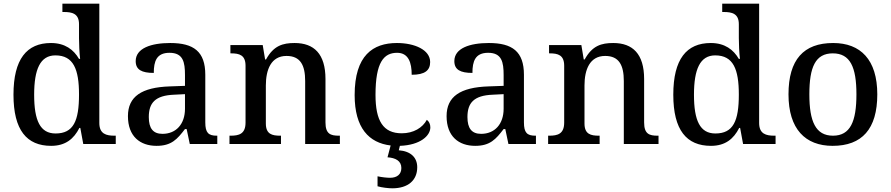

<svg xmlns="http://www.w3.org/2000/svg" viewBox="-20 -780 4825 1040"><path d="M257 10C335 10 380 -28 410 -87H415L431 0H607V-45H600C556 -45 518 -54 518 -114V-760H318V-715H326C370 -715 408 -707 408 -649V-574C408 -542 410 -495 414 -461H408C379 -511 332 -547 256 -547C125 -547 53 -460 53 -267C53 -75 125 10 257 10ZM281 -57C198 -57 165 -126 165 -267C165 -405 198 -480 280 -480C378 -480 408 -405 408 -268C408 -125 378 -57 281 -57Z M828 10C909 10 940 -26 982 -81H991L1008 0H1157V-45H1154C1109 -45 1092 -61 1092 -117V-375C1092 -501 1029 -547 902 -547C799 -547 715 -519 715 -449C715 -402 748 -385 813 -385C813 -448 828 -494 898 -494C972 -494 982 -444 982 -373V-315L900 -312C747 -307 673 -257 673 -151C673 -41 739 10 828 10ZM860 -55C809 -55 786 -85 786 -146C786 -222 820 -263 923 -267L982 -270V-191C982 -108 934 -55 860 -55Z M1223 0H1502V-45H1498C1454 -45 1420 -53 1420 -111V-317C1420 -402 1448 -477 1532 -477C1607 -477 1633 -427 1633 -341V0H1821V-45H1816C1771 -45 1743 -54 1743 -117V-352C1743 -488 1681 -547 1576 -547C1512 -547 1462 -533 1421 -458H1416L1403 -536H1228V-491H1232C1276 -491 1310 -482 1310 -424V-116C1310 -54 1274 -45 1229 -45H1223Z M2311 -90C2311 -108 2304 -122 2292 -131C2269 -88 2220 -58 2156 -58C2055 -58 2014 -126 2014 -266C2014 -443 2059 -494 2131 -494C2193 -494 2210 -440 2210 -375C2282 -375 2310 -399 2310 -444C2310 -510 2226 -547 2130 -547C2000 -547 1901 -480 1901 -265C1901 -86 1979 -6 2096 8L2079 72C2122 75 2154 91 2154 130C2154 164 2131 183 2093 183C2075 183 2049 180 2025 175V229C2049 236 2084 240 2105 240C2190 240 2240 197 2240 126C2240 73 2205 39 2140 34L2146 10C2257 6 2311 -45 2311 -90Z M2554 10C2635 10 2666 -26 2708 -81H2717L2734 0H2883V-45H2880C2835 -45 2818 -61 2818 -117V-375C2818 -501 2755 -547 2628 -547C2525 -547 2441 -519 2441 -449C2441 -402 2474 -385 2539 -385C2539 -448 2554 -494 2624 -494C2698 -494 2708 -444 2708 -373V-315L2626 -312C2473 -307 2399 -257 2399 -151C2399 -41 2465 10 2554 10ZM2586 -55C2535 -55 2512 -85 2512 -146C2512 -222 2546 -263 2649 -267L2708 -270V-191C2708 -108 2660 -55 2586 -55Z M2949 0H3228V-45H3224C3180 -45 3146 -53 3146 -111V-317C3146 -402 3174 -477 3258 -477C3333 -477 3359 -427 3359 -341V0H3547V-45H3542C3497 -45 3469 -54 3469 -117V-352C3469 -488 3407 -547 3302 -547C3238 -547 3188 -533 3147 -458H3142L3129 -536H2954V-491H2958C3002 -491 3036 -482 3036 -424V-116C3036 -54 3000 -45 2955 -45H2949Z M3831 10C3909 10 3954 -28 3984 -87H3989L4005 0H4181V-45H4174C4130 -45 4092 -54 4092 -114V-760H3892V-715H3900C3944 -715 3982 -707 3982 -649V-574C3982 -542 3984 -495 3988 -461H3982C3953 -511 3906 -547 3830 -547C3699 -547 3627 -460 3627 -267C3627 -75 3699 10 3831 10ZM3855 -57C3772 -57 3739 -126 3739 -267C3739 -405 3772 -480 3854 -480C3952 -480 3982 -405 3982 -268C3982 -125 3952 -57 3855 -57Z M4490 10C4649 10 4732 -81 4732 -269C4732 -457 4641 -547 4493 -547C4333 -547 4251 -457 4251 -269C4251 -81 4342 10 4490 10ZM4492 -45C4398 -45 4364 -122 4364 -269C4364 -417 4397 -491 4491 -491C4585 -491 4619 -417 4619 -269C4619 -122 4586 -45 4492 -45Z"/></svg>

Font: Noto Serif Thai Medium
Style: Regular
Weight: 500
Designer: Monotype Design Team
Foundry: Monotype Imaging Inc.
Version: Version 1.901;PS 001.901;hotconv 1.0.88;makeotf.lib2.5.64775